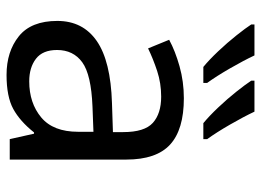

<svg xmlns="http://www.w3.org/2000/svg" viewBox="-128 -678 816 601"><g transform="rotate(90 280.5 -378.0)"><path d="M288 -545Q386 -545 433 -502Q480 -459 480 -365V0H416L399 -76H395Q360 -32 321.5 -11Q283 10 215 10Q142 10 94 -28.5Q46 -67 46 -149Q46 -229 109 -272.5Q172 -316 303 -320L394 -323V-355Q394 -422 365 -448Q336 -474 283 -474Q241 -474 203 -461.5Q165 -449 132 -433L105 -499Q140 -518 188 -531.5Q236 -545 288 -545ZM393 -262 314 -259Q214 -255 175.5 -227Q137 -199 137 -148Q137 -103 164.5 -82Q192 -61 235 -61Q303 -61 348 -98.5Q393 -136 393 -214ZM330 -766Q346 -732 370.5 -689.5Q395 -647 416 -618V-606H366Q344 -624 317 -652.5Q290 -681 267 -710Q244 -739 233 -756V-766ZM154 -766Q170 -732 194.5 -689.5Q219 -647 240 -618V-606H190Q168 -624 141 -652.5Q114 -681 91 -710Q68 -739 57 -756V-766Z"/></g></svg>

Font: Noto Sans IKEA
Style: Regular
Weight: 400
Designer: Monotype Design Team
Foundry: Monotype Imaging Inc.
Version: Version 2.001